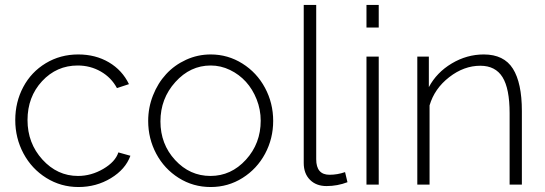

<svg xmlns="http://www.w3.org/2000/svg" viewBox="-20 -750 2213 780"><path d="M298.8 9.8Q227.5 9.8 168.2 -27.1Q108.9 -64 75.4 -126.5Q42 -189 42 -262.2Q42 -335.4 74.5 -396.5Q106.9 -457.5 166 -493.2Q225.1 -528.8 297.9 -528.8Q368.2 -528.8 422.4 -496.8Q476.6 -464.8 503.9 -408.2L455.1 -392.1Q432.1 -435.1 389.4 -459.5Q346.7 -483.9 295.9 -483.9Q210 -483.9 150.9 -420.2Q91.8 -356.4 91.8 -262.2Q91.8 -168.5 152.3 -101.8Q212.9 -35.2 296.9 -35.2Q350.6 -35.2 399.7 -64Q448.7 -92.8 460.9 -130.9L509.8 -117.2Q489.7 -62 430.4 -26.1Q371.1 9.8 298.8 9.8Z M582 -258.8Q582 -313 601.6 -362.5Q621.1 -412.1 654.8 -448.7Q688.5 -485.4 735.8 -507.1Q783.2 -528.8 835.9 -528.8Q905.8 -528.8 964.6 -491.9Q1023.4 -455.1 1056.6 -393.1Q1089.8 -331.1 1089.8 -258.8Q1089.8 -187 1056.9 -125.5Q1023.9 -64 965.3 -27.1Q906.7 9.8 835.9 9.8Q764.6 9.8 706.1 -27.1Q647.5 -64 614.7 -125.5Q582 -187 582 -258.8ZM1039.1 -259.8Q1039.1 -304.7 1022.7 -346.2Q1006.3 -387.7 979 -417.7Q951.7 -447.8 914.3 -465.8Q877 -483.9 835.9 -483.9Q752.9 -483.9 692.4 -416.7Q631.8 -349.6 631.8 -256.8Q631.8 -164.6 691.4 -99.9Q751 -35.2 835 -35.2Q918.9 -35.2 979 -101.1Q1039.1 -167 1039.1 -259.8Z M1213.9 -730H1264.6V-103Q1264.6 -40 1318.8 -40Q1350.6 -40 1381.8 -50.8L1391.6 -9.8Q1350.6 5.9 1306.6 5.9Q1264.6 5.9 1239.3 -19.5Q1213.9 -44.9 1213.9 -87.9Z M1468.8 -638.2V-730H1518.6V-638.2ZM1468.8 0V-520H1518.6V0Z M2100.1 0H2050.3V-290Q2050.3 -390.1 2021.5 -436.5Q1992.7 -482.9 1931.2 -482.9Q1864.7 -482.9 1804.9 -436.5Q1745.1 -390.1 1725.1 -321.8V0H1675.3V-520H1722.2V-396Q1753.9 -455.6 1815.2 -492.2Q1876.5 -528.8 1945.3 -528.8Q2027.3 -528.8 2063.7 -470.9Q2100.1 -413.1 2100.1 -298.8Z"/></svg>

Font: Rawline Light
Style: Regular
Weight: 300
Designer: Matt McInerney, Pablo Impallari, Rodrigo Fuenzalida
Foundry: Matt McInerney, Pablo Impallari, Rodrigo Fuenzalida
Version: Version 4.020;PS 004.020;hotconv 1.0.88;makeotf.lib2.5.64775